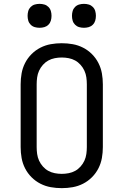

<svg xmlns="http://www.w3.org/2000/svg" viewBox="-20 -967 640 995"><path d="M300 8Q271 8 243 3Q215 -2 189.5 -15Q164 -28 143.5 -48.5Q123 -69 110 -94.5Q97 -120 92 -148Q87 -176 87 -205V-530Q87 -559 92 -587Q97 -615 110 -640.5Q123 -666 143.5 -686.5Q164 -707 189.5 -720Q215 -733 243 -738Q271 -743 300 -743Q329 -743 357 -738Q385 -733 410.5 -720Q436 -707 456.5 -686.5Q477 -666 490 -640.5Q503 -615 508 -587Q513 -559 513 -530V-205Q513 -176 508 -148Q503 -120 490 -94.5Q477 -69 456.5 -48.5Q436 -28 410.5 -15Q385 -2 357 3Q329 8 300 8ZM300 -66Q318 -66 336 -69.5Q354 -73 369.5 -81.5Q385 -90 397.5 -104Q410 -118 417.5 -134.5Q425 -151 427.5 -169Q430 -187 430 -205V-530Q430 -548 427.5 -566Q425 -584 417.5 -600.5Q410 -617 397.5 -631Q385 -645 369.5 -653.5Q354 -662 336 -665.5Q318 -669 300 -669Q282 -669 264 -665.5Q246 -662 230.5 -653.5Q215 -645 202.5 -631Q190 -617 182.5 -600.5Q175 -584 172.5 -566Q170 -548 170 -530V-205Q170 -187 172.5 -169Q175 -151 182.5 -134.5Q190 -118 202.5 -104Q215 -90 230.5 -81.5Q246 -73 264 -69.5Q282 -66 300 -66ZM415 -823Q402 -823 390 -826.5Q378 -830 369 -839Q360 -848 356.5 -860Q353 -872 353 -885Q353 -898 356.5 -910Q360 -922 369 -931Q378 -940 390 -943.5Q402 -947 415 -947Q428 -947 440 -943.5Q452 -940 461 -931Q470 -922 473.5 -910Q477 -898 477 -885Q477 -872 473.5 -860Q470 -848 461 -839Q452 -830 440 -826.5Q428 -823 415 -823ZM185 -823Q172 -823 160 -826.5Q148 -830 139 -839Q130 -848 126.5 -860Q123 -872 123 -885Q123 -898 126.5 -910Q130 -922 139 -931Q148 -940 160 -943.5Q172 -947 185 -947Q198 -947 210 -943.5Q222 -940 231 -931Q240 -922 243.5 -910Q247 -898 247 -885Q247 -872 243.5 -860Q240 -848 231 -839Q222 -830 210 -826.5Q198 -823 185 -823Z"/></svg>

Font: Iosevka HT Extended
Style: Regular
Weight: 400
Width: 7
Monospace: yes
Designer: Belleve Invis
Foundry: Belleve Invis
Version: Version 32.3.0; ttfautohint (v1.8.4)